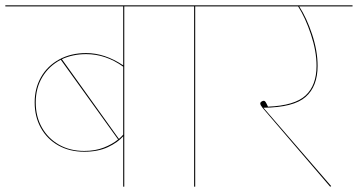

<svg xmlns="http://www.w3.org/2000/svg" viewBox="-31 -700 1342 720"><path d="M576 -676H435V0H431V-189Q411 -166 374 -148.5Q337 -131 285 -131Q230 -131 188 -154.5Q146 -178 122.5 -220Q99 -262 99 -316Q99 -369 123 -411Q147 -453 191 -477Q235 -501 292 -501Q362 -501 431 -455V-676H-11V-680H576ZM431 -195V-450Q366 -497 292 -497Q242 -497 201 -478L415 -179Q425 -188 431 -195ZM285 -134Q326 -134 358 -146.5Q390 -159 412 -177L197 -476Q153 -453 128 -411.5Q103 -370 103 -316Q103 -263 126 -222Q149 -181 190 -157.5Q231 -134 285 -134Z M843 -676H701V0H697V-676H556V-680H843Z M1291 -676H1091Q1119 -633 1139.5 -571Q1160 -509 1160 -453Q1160 -376 1115 -336.5Q1070 -297 957 -296L1211 -2L1207 0L954 -295Q945 -306 945 -312Q945 -316 949.5 -319Q954 -322 958 -322Q962 -322 965 -317.5Q968 -313 974 -300Q1074 -304 1115 -342Q1156 -380 1156 -453Q1156 -508 1135 -571Q1114 -634 1087 -676H822V-680H1291Z"/></svg>

Font: FiraGO Four
Style: Regular
Weight: 100
Designer: bBox Type
Foundry: bBox Type GmbH
Version: Version 1.001